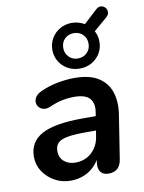

<svg xmlns="http://www.w3.org/2000/svg" viewBox="-92 -897 731 972"><g transform="rotate(-10 273.5 -411.5)"><path d="M193 10Q148 10 111 -10.5Q74 -31 51.5 -65Q29 -99 29 -141Q29 -218 95.5 -254Q162 -290 304 -290H384L373 -218H310Q251 -218 216 -212Q181 -206 166 -191Q151 -176 151 -149Q151 -114 174.5 -95Q198 -76 232 -76Q264 -76 290 -89.5Q316 -103 334 -128.5Q352 -154 357 -189L376 -308Q384 -355 361.5 -380Q339 -405 283 -405Q250 -405 219 -398.5Q188 -392 155 -377Q136 -369 121 -372Q106 -375 96.5 -385.5Q87 -396 86 -410.5Q85 -425 94.5 -439Q104 -453 126 -463Q168 -482 213.5 -490.5Q259 -499 299 -499Q378 -499 423 -470Q468 -441 484 -391Q500 -341 490 -277L455 -54Q446 8 387 8Q360 8 346.5 -9.5Q333 -27 338 -61L348 -124L355 -104Q341 -65 315.5 -39.5Q290 -14 258.5 -2Q227 10 193 10ZM336 -541Q302 -541 274.5 -556.5Q247 -572 231 -598.5Q215 -625 215 -658Q215 -691 231 -718Q247 -745 274.5 -760.5Q302 -776 336 -776Q353 -776 370 -771Q387 -766 400 -758L467 -820Q482 -834 495.5 -832.5Q509 -831 517.5 -821Q526 -811 525.5 -797.5Q525 -784 511 -772L443 -714Q457 -690 457 -658Q457 -625 441 -598.5Q425 -572 397.5 -556.5Q370 -541 336 -541ZM336 -593Q364 -593 382.5 -611.5Q401 -630 401 -658Q401 -687 382.5 -705Q364 -723 336 -723Q308 -723 289.5 -705Q271 -687 271 -658Q271 -630 289.5 -611.5Q308 -593 336 -593Z"/></g></svg>

Font: Nunito Variable Extra Light
Style: Italic
Weight: 200
Italic angle: -9°
Designer: Vernon Adams
Foundry: Vernon Adams
Version: Version 3.602